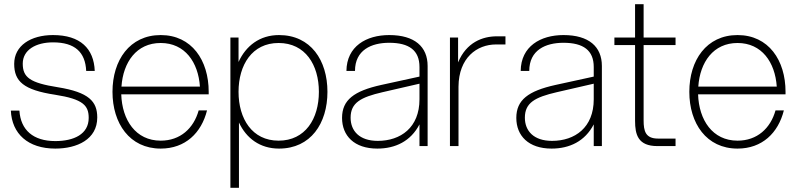

<svg xmlns="http://www.w3.org/2000/svg" viewBox="-20 -700 3826 920"><path d="M245 12C349 12 446 -32 446 -137C446 -214 406 -258 257 -282C124 -303 89 -329 89 -395C89 -461 152 -497 234 -497C339 -497 389 -450 393 -360H434C430 -467 365 -532 234 -532C127 -532 48 -481 48 -394C48 -310 93 -269 244 -246C379 -225 405 -194 405 -135C405 -57 334 -24 245 -24C139 -24 79 -77 73 -170H32C37 -59 114 12 245 12Z M750 12C868 12 945 -63 972 -171H932C908 -85 844 -26 750 -26C630 -26 565 -125 561 -248H980V-260C980 -411 899 -532 750 -532C601 -532 519 -411 519 -260C519 -109 601 12 750 12ZM562 -285C570 -402 634 -494 750 -494C866 -494 930 -402 938 -285Z M1084 -520V200H1125V-113C1160 -38 1225 12 1317 12C1469 12 1549 -109 1549 -260C1549 -411 1469 -532 1317 -532C1224 -532 1158 -480 1123 -403V-520ZM1123 -260C1123 -389 1188 -494 1315 -494C1443 -494 1508 -389 1508 -260C1508 -131 1443 -26 1315 -26C1188 -26 1123 -131 1123 -260Z M1990 0H2029V-384C2029 -476 1967 -532 1845 -532C1735 -532 1641 -478 1640 -360H1681C1681 -460 1759 -495 1845 -495C1940 -495 1990 -459 1990 -379V-333L1807 -293C1676 -264 1619 -221 1619 -135C1619 -50 1677 12 1788 12C1874 12 1948 -23 1990 -104ZM1660 -136C1660 -208 1709 -234 1812 -258L1990 -299V-224C1990 -89 1900 -25 1790 -25C1702 -25 1660 -73 1660 -136Z M2136 0H2177V-285C2178 -423 2265 -487 2357 -487H2402V-526H2361C2292 -526 2215 -497 2175 -401V-520H2136Z M2825 0H2864V-384C2864 -476 2802 -532 2680 -532C2570 -532 2476 -478 2475 -360H2516C2516 -460 2594 -495 2680 -495C2775 -495 2825 -459 2825 -379V-333L2642 -293C2511 -264 2454 -221 2454 -135C2454 -50 2512 12 2623 12C2709 12 2783 -23 2825 -104ZM2495 -136C2495 -208 2544 -234 2647 -258L2825 -299V-224C2825 -89 2735 -25 2625 -25C2537 -25 2495 -73 2495 -136Z M3023 -680V-520H2924V-484H3023V-121C3023 -55 3037 0 3130 0H3217V-36H3133C3073 -36 3064 -72 3064 -123V-484H3217V-520H3064V-680Z M3514 12C3632 12 3709 -63 3736 -171H3696C3672 -85 3608 -26 3514 -26C3394 -26 3329 -125 3325 -248H3744V-260C3744 -411 3663 -532 3514 -532C3365 -532 3283 -411 3283 -260C3283 -109 3365 12 3514 12ZM3326 -285C3334 -402 3398 -494 3514 -494C3630 -494 3694 -402 3702 -285Z"/></svg>

Font: Aspekta 150
Style: Regular
Weight: 150
Designer: Ivo Dolenc
Version: Version 2.000